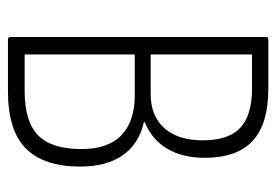

<svg xmlns="http://www.w3.org/2000/svg" viewBox="-126 -569 695 483"><g transform="rotate(90 221.5 -327.5)"><path d="M79 0Q73 0 73 -6V-649Q73 -655 79 -655H203Q292 -655 334.5 -615.5Q377 -576 377 -495Q377 -439 354 -400.5Q331 -362 287 -344V-342Q341 -330 370 -289.5Q399 -249 399 -182Q399 -90 353.5 -45Q308 0 210 0ZM117 -42H209Q286 -42 320.5 -76Q355 -110 355 -185Q355 -252 320 -285.5Q285 -319 220 -319H117ZM117 -359H216Q272 -359 302.5 -393.5Q333 -428 333 -490Q333 -555 301.5 -584.5Q270 -614 202 -614H117Z"/></g></svg>

Font: Sofia Sans Condensed Light
Style: Regular
Weight: 300
Designer: Botio Nikoltchev, Ani Petrova
Foundry: lettersoup
Version: Version 4.101